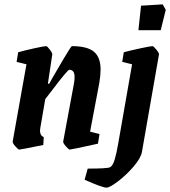

<svg xmlns="http://www.w3.org/2000/svg" viewBox="-20 -675 778 878"><path d="M392 -73 435 -62 428 -18Q306 9 299 9Q294 9 281 -6Q268 -21 269 -28L318 -292Q321 -309 321 -323Q321 -356 297 -356Q289 -356 215 -258Q205 -246 187 -222L164 -88Q163 -84 163 -77Q163 -55 180 -48L178 -12Q75 9 68 9Q63 9 50 -6Q37 -21 38 -28L101 -381L56 -392L63 -436Q95 -445 138.5 -454.5Q182 -464 191 -464Q196 -464 208 -448Q220 -432 219 -426L199 -292H205L220 -319Q230 -337 267.5 -400.5Q305 -464 309 -464Q379 -464 409.5 -438.5Q440 -413 440 -357Q440 -331 434 -295ZM367 147 381 96Q469 96 483 90Q496 83 504.5 54.5Q513 26 521 -21L584 -381L539 -392L546 -436Q571 -443 619.5 -453.5Q668 -464 677 -464Q682 -464 695 -448Q708 -432 707 -426L629 20Q624 48 591 86.5Q558 125 520 154Q482 183 467 183Q448 183 367 147ZM625 -649 724 -655 738 -630 715 -537H613Z"/></svg>

Font: Grenze SemiBold
Style: Italic
Weight: 600
Italic angle: -10°
Designer: Renata Polastri
Foundry: Omnibus-Type
Version: Version 1.002; ttfautohint (v1.8)